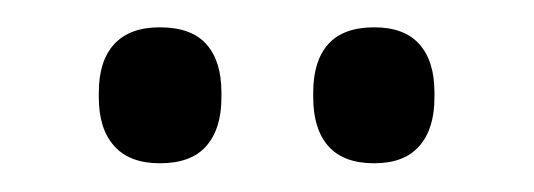

<svg xmlns="http://www.w3.org/2000/svg" viewBox="-20 -684 381 137"><path d="M94 -567.5Q72.5 -567.5 61.5 -579.8Q50.5 -592 50.5 -614.5V-618Q50.5 -640.5 61.5 -652.5Q72.5 -664.5 94 -664.5Q116.5 -664.5 127.2 -652.5Q138 -640.5 138 -618V-614.5Q138 -592 127.2 -579.8Q116.5 -567.5 94 -567.5ZM247 -567.5Q225 -567.5 214.2 -579.8Q203.5 -592 203.5 -614.5V-618Q203.5 -640.5 214.2 -652.5Q225 -664.5 247 -664.5Q268.5 -664.5 279.2 -652.5Q290 -640.5 290 -618V-614.5Q290 -592 279.2 -579.8Q268.5 -567.5 247 -567.5Z"/></svg>

Font: Anek Latin Medium
Style: Regular
Weight: 400
Version: Version 1.003